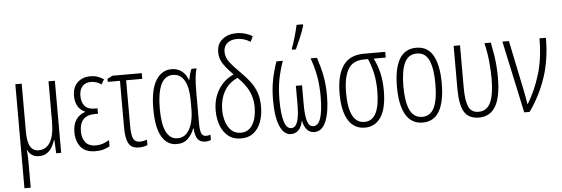

<svg xmlns="http://www.w3.org/2000/svg" viewBox="-59 -979 4118 1408"><g transform="rotate(-5 2000.5 -275.0)"><path d="M359.4 -530.8V0H322.8L317.9 -97.7H314.5Q306.6 -70.8 292 -46.1Q277.3 -21.5 253.9 -5.9Q230.5 9.8 196.8 9.8Q136.7 9.8 113.3 -42.5H110.8Q113.3 -13.2 114 10.7Q114.7 34.7 114.7 55.7V234.9H68.4V-530.8H115.2V-177.2Q115.2 -102.5 135.7 -67.9Q156.2 -33.2 196.3 -33.2Q252.9 -33.2 282.7 -83.7Q312.5 -134.3 312.5 -238.8V-530.8Z M653.3 -302.2V-262.2H628.9Q574.7 -262.2 545.9 -232.7Q517.1 -203.1 517.1 -145Q517.1 -92.3 542.7 -62.3Q568.4 -32.2 616.2 -32.2Q647 -32.2 673.6 -42Q700.2 -51.8 716.8 -63V-17.1Q698.2 -5.9 673.1 2Q647.9 9.8 612.3 9.8Q538.6 9.8 503.9 -32.7Q469.2 -75.2 469.2 -142.6Q469.2 -200.2 494.1 -235.6Q519 -271 560.5 -283.2V-286.1Q525.4 -300.3 507.3 -332.5Q489.3 -364.7 489.3 -406.7Q489.3 -470.7 525.9 -505.9Q562.5 -541 621.6 -541Q649.4 -541 673.3 -533Q697.3 -524.9 719.2 -510.3L698.2 -473.6Q683.6 -484.9 663.8 -491.9Q644 -499 621.6 -499Q581.1 -499 558.6 -474.1Q536.1 -449.2 536.1 -404.3Q536.1 -357.4 559.3 -329.8Q582.5 -302.2 631.3 -302.2Z M999 -530.8V-488.8H880.4V-149.9Q880.4 -86.9 893.6 -59.3Q906.7 -31.7 940.4 -31.7Q968.3 -31.7 994.6 -42V-2Q985.8 2.9 967.8 6.6Q949.7 10.3 931.6 10.3Q875.5 10.3 855.2 -28.6Q835 -67.4 835 -145V-488.8H745.1V-511.2L783.2 -530.8Z M1210.9 9.8Q1137.7 9.8 1099.1 -58.8Q1060.5 -127.4 1060.5 -260.7Q1060.5 -404.3 1103.8 -472.7Q1147 -541 1219.2 -541Q1261.2 -541 1292.5 -517.6Q1323.7 -494.1 1338.4 -452.6H1342.8Q1345.7 -472.2 1351.1 -491.9Q1356.4 -511.7 1365.2 -530.8H1402.3Q1394 -503.4 1389.6 -463.4Q1385.3 -423.3 1385.3 -360.4V-127Q1385.3 -73.7 1395.8 -52.7Q1406.2 -31.7 1428.2 -31.7Q1446.3 -31.7 1461.4 -37.6V2Q1455.6 4.9 1444.8 7.3Q1434.1 9.8 1420.9 9.8Q1383.8 9.8 1365 -13.9Q1346.2 -37.6 1342.3 -93.8H1338.9Q1324.7 -52.7 1293.5 -21.5Q1262.2 9.8 1210.9 9.8ZM1219.7 -32.2Q1259.8 -32.2 1286.1 -59.3Q1312.5 -86.4 1325.7 -132.6Q1338.9 -178.7 1338.9 -234.9V-299.3Q1338.9 -396.5 1309.6 -447.3Q1280.3 -498 1224.6 -498Q1165 -498 1136.5 -435.8Q1107.9 -373.5 1107.9 -260.3Q1107.9 -144.5 1136.5 -88.4Q1165 -32.2 1219.7 -32.2Z M1715.3 -762.2Q1751 -762.2 1782 -752.7Q1813 -743.2 1833.5 -730L1814.5 -689.9Q1769 -719.7 1715.8 -719.7Q1670.9 -719.7 1644 -696.5Q1617.2 -673.3 1617.2 -634.3Q1617.2 -591.8 1646.2 -554.4Q1675.3 -517.1 1720.2 -473.6Q1757.8 -436.5 1787.1 -398.9Q1816.4 -361.3 1832.8 -315.9Q1849.1 -270.5 1849.1 -210.4Q1849.1 -149.4 1831.1 -99.4Q1813 -49.3 1776.1 -19.8Q1739.3 9.8 1683.6 9.8Q1626.5 9.8 1589.1 -20.5Q1551.8 -50.8 1533.4 -100.8Q1515.1 -150.9 1515.1 -210.4Q1515.1 -297.4 1556.4 -364.3Q1597.7 -431.2 1668.9 -462.4Q1627 -504.9 1598.9 -544.9Q1570.8 -585 1570.8 -634.8Q1570.8 -696.8 1612.8 -729.5Q1654.8 -762.2 1715.3 -762.2ZM1695.8 -435.1Q1647 -414.1 1617.7 -377.9Q1588.4 -341.8 1575.7 -298.3Q1563 -254.9 1563 -211.4Q1563 -162.6 1576.7 -121.8Q1590.3 -81.1 1617.2 -56.6Q1644 -32.2 1684.1 -32.2Q1742.2 -32.2 1772.2 -81.8Q1802.2 -131.3 1802.2 -210.9Q1802.2 -274.4 1777.1 -327.4Q1752 -380.4 1695.8 -435.1Z M2289.1 -530.8Q2312.5 -459 2325.2 -393.6Q2337.9 -328.1 2337.9 -247.6Q2337.9 -130.9 2309.3 -60.5Q2280.8 9.8 2223.1 9.8Q2189 9.8 2168 -14.6Q2147 -39.1 2139.2 -81.1H2137.7Q2130.9 -39.6 2108.4 -14.9Q2085.9 9.8 2051.3 9.8Q1999 9.8 1970 -56.9Q1940.9 -123.5 1940.9 -247.6Q1940.9 -330.1 1953.6 -395.5Q1966.3 -460.9 1990.2 -530.8H2037.6Q2012.7 -461.9 2000.2 -394.5Q1987.8 -327.1 1987.8 -245.1Q1987.8 -145.5 2004.6 -89.6Q2021.5 -33.7 2056.6 -33.7Q2088.4 -33.7 2102.5 -76.7Q2116.7 -119.6 2116.7 -201.2V-339.8H2162.1V-201.2Q2162.1 -116.7 2175 -75.4Q2188 -34.2 2219.7 -33.7Q2256.3 -33.7 2273.7 -88.9Q2291 -144 2291 -246.1Q2291 -325.2 2279.1 -393.6Q2267.1 -461.9 2241.7 -530.8ZM2111.8 -606V-616.2Q2117.2 -628.9 2124.5 -651.1Q2131.8 -673.3 2139.2 -699Q2146.5 -724.6 2152.3 -747.6Q2158.2 -770.5 2160.6 -784.7H2208V-773.4Q2196.3 -734.9 2176.8 -688.2Q2157.2 -641.6 2140.1 -606Z M2756.3 -249Q2756.3 -118.7 2713.6 -54.4Q2670.9 9.8 2595.7 9.8Q2515.1 9.8 2473.1 -58.6Q2431.2 -127 2431.2 -255.4Q2431.2 -387.2 2479.7 -459Q2528.3 -530.8 2634.3 -530.8H2791.5V-488.8H2702.6Q2729 -437 2742.7 -378.7Q2756.3 -320.3 2756.3 -249ZM2479 -256.8Q2479 -32.2 2595.7 -32.2Q2708.5 -32.2 2708.5 -252Q2708.5 -318.8 2696.8 -375.7Q2685.1 -432.6 2661.1 -488.8H2631.8Q2548.3 -488.8 2513.7 -429Q2479 -369.1 2479 -256.8Z M3184.1 -266.1Q3184.1 -131.3 3143.8 -60.8Q3103.5 9.8 3020.5 9.8Q2938.5 9.8 2896.5 -61.5Q2854.5 -132.8 2854.5 -267.1Q2854.5 -400.4 2895 -470.7Q2935.5 -541 3020 -541Q3105 -541 3144.5 -469Q3184.1 -397 3184.1 -266.1ZM2901.9 -267.1Q2901.9 -151.9 2930.4 -92Q2959 -32.2 3021 -32.2Q3080.6 -32.2 3108.9 -89.8Q3137.2 -147.5 3137.2 -266.6Q3137.2 -377 3110.6 -437.7Q3084 -498.5 3020 -498.5Q2957.5 -498.5 2929.7 -439.2Q2901.9 -379.9 2901.9 -267.1Z M3435.1 9.3Q3359.4 8.8 3327.4 -43.2Q3295.4 -95.2 3294.9 -215.3V-530.8H3341.8V-218.8Q3341.8 -126 3361.6 -79.6Q3381.3 -33.2 3435.1 -33.2Q3497.1 -33.2 3524.2 -92.5Q3551.3 -151.9 3551.3 -265.6Q3551.3 -327.1 3544.7 -394Q3538.1 -460.9 3521.5 -530.8H3568.8Q3578.6 -481.4 3585 -440.9Q3591.3 -400.4 3594.7 -359.9Q3598.1 -319.3 3598.1 -271Q3598.1 -126.5 3556.9 -58.6Q3515.6 9.3 3435.1 9.3Z M3653.8 -530.8H3701.7L3775.9 -173.3Q3779.8 -151.9 3786.6 -118.4Q3793.5 -85 3796.9 -59.1H3799.8Q3857.4 -153.8 3892.1 -269.3Q3926.8 -384.8 3926.8 -530.8H3974.1Q3974.1 -371.6 3930.9 -241.9Q3887.7 -112.3 3808.1 0H3768.1Z"/></g></svg>

Font: Open Sans Condensed Light
Style: Regular
Weight: 300
Width: 3
Designer: Monotype Design Team
Foundry: Monotype Imaging Inc.
Version: Version 3.003; ttfautohint (v1.8.4)